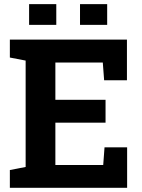

<svg xmlns="http://www.w3.org/2000/svg" viewBox="-20 -901 679 921"><path d="M27.3 0ZM486.3 -312.5H245.6V-109.4H475.1L481.4 -194.3H589.8V0H27.3V-85.4L103 -100.1V-610.4L27.3 -625V-710.9H103H588.9V-516.1H479.5L473.1 -601.1H245.6V-422.4H486.3ZM494.1 -781.7H363.8V-881.3H494.1ZM250 -781.7H119.6V-881.3H250Z"/></svg>

Font: TypoPRO Roboto Slab
Style: Bold
Weight: 700
Designer: Google
Version: Version 1.100263; 2013; ttfautohint (v0.94.20-1c74) -l 8 -r 